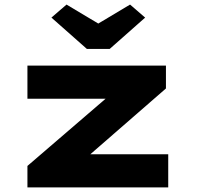

<svg xmlns="http://www.w3.org/2000/svg" viewBox="-20 -820 865 840"><path d="M100 0V-94L521 -456L538 -388H100V-533H706V-433L305 -84L285 -145H716V0ZM360 -606 205 -743 271 -800 425 -708H395L549 -800L615 -743L460 -606Z"/></svg>

Font: Lexend Zetta ExtraBold
Style: Regular
Weight: 800
Designer: Bonnie Shaver-Troup, Thomas Jockin
Foundry: Lexend
Version: Version 1.007